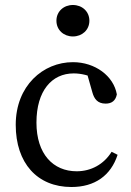

<svg xmlns="http://www.w3.org/2000/svg" viewBox="-20 -736 526 769"><path d="M266 13C360 13 424 -33 451 -116L427 -128C396 -78 345 -50 287 -50C193 -50 126 -119 126 -245C126 -373 188 -442 275 -442C303 -442 337 -435 371 -417L325 -454L350 -366C357 -341 370 -321 403 -321C428 -321 443 -333 448 -358C435 -432 361 -487 272 -487C153 -487 43 -393 43 -236C43 -83 129 13 266 13ZM272 -590C309 -590 338 -616 338 -653C338 -690 309 -716 272 -716C235 -716 206 -690 206 -653C206 -616 235 -590 272 -590Z"/></svg>

Font: Source Serif Variable
Style: Regular
Weight: 389
Designer: Frank Grießhammer
Foundry: Adobe Systems Incorporated
Version: Version 3.001;hotconv 1.0.111;makeotfexe 2.5.65597